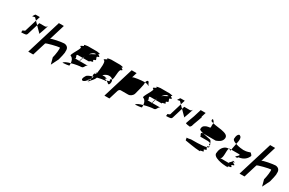

<svg xmlns="http://www.w3.org/2000/svg" viewBox="126 -1886 4244 2816"><g transform="rotate(30 2247.5 -478.5)"><path d="M228 -662C229 -661 232 -663 234 -666C231 -665 227 -663 228 -662ZM234 -666C243 -669 262 -671 278 -675L315 -638L338 -712H266C259 -712 243 -678 234 -666ZM214 -412C218 -406 208 -381 216 -381C225 -381 284 -384 293 -390C301 -396 307 -404 309 -412L363 -589L315 -638L253 -434C250 -425 210 -418 214 -412ZM363 -589 451 -500C459 -500 444 -497 449 -490C453 -484 506 -647 510 -661C504 -644 486 -631 470 -631H376ZM510 -661V-662Z M444 -188H528L598 -415C602 -428 783 -472 814 -472C830 -472 810 -338 797 -296L826 -188L888 -312C894 -330 924 -452 916 -464C925 -532 879 -556 840 -556C808 -556 633 -527 627 -509L708 -775H624Z M960 -298C974 -299 1077 -306 1070 -316C1070 -329 1070 -341 1069 -353C1016 -339 970 -321 960 -298ZM1017 -445C1049 -432 1065 -398 1069 -353C1133 -372 1203 -382 1229 -382C1275 -382 1265 -445 1311 -445H1165C1161 -437 1157 -433 1160 -445H1080C1126 -445 1053 -508 1099 -508H1181C1186 -519 1190 -530 1196 -541L1186 -508H1267C1330 -508 1256 -514 1317 -526C1379 -538 1297 -552 1349 -570C1395 -570 1322 -632 1368 -632C1420 -650 1326 -664 1363 -676C1401 -689 1296 -695 1324 -695H1156C1184 -695 1077 -689 1106 -676C1136 -664 1035 -650 1074 -632C1120 -632 972 -445 1017 -445ZM1168 -474C1164 -460 1161 -451 1160 -445H1165C1169 -453 1173 -464 1173 -464L1186 -508H1181C1175 -496 1171 -485 1168 -474ZM1232 -597C1256 -630 1285 -654 1310 -654C1352 -654 1278 -635 1232 -597Z M1350 -293C1316 -242 1325 -208 1360 -220C1377 -226 1396 -243 1414 -266C1404 -269 1398 -272 1421 -276C1428 -287 1436 -299 1443 -312C1442 -322 1442 -333 1440 -344C1392 -329 1356 -312 1350 -293ZM1469 -633C1500 -633 1489 -507 1475 -422C1439 -418 1462 -414 1472 -409C1471 -407 1472 -404 1471 -402C1469 -401 1464 -401 1460 -400C1435 -400 1437 -373 1440 -344C1447 -346 1452 -348 1459 -350C1455 -337 1449 -324 1443 -312C1444 -292 1441 -276 1422 -276H1421C1419 -272 1417 -269 1414 -266C1419 -264 1428 -262 1432 -260C1447 -280 1491 -315 1504 -356L1507 -362C1556 -375 1602 -383 1621 -383C1669 -383 1634 -387 1650 -395C1643 -398 1634 -400 1626 -400C1582 -409 1680 -416 1624 -422C1576 -429 1665 -432 1607 -432H1558C1583 -456 1612 -472 1640 -475C1672 -478 1698 -468 1712 -449C1741 -475 1721 -633 1761 -633C1808 -650 1721 -665 1755 -677C1790 -689 1691 -695 1716 -695H1550C1575 -695 1474 -689 1500 -677C1526 -665 1431 -650 1469 -633ZM1424 -254C1401 -251 1415 -249 1430 -247C1428 -249 1427 -252 1429 -255C1428 -255 1426 -254 1424 -254ZM1429 -255C1440 -257 1437 -258 1432 -260C1430 -258 1430 -257 1429 -255ZM1430 -247C1432 -245 1436 -244 1444 -244C1467 -244 1447 -245 1430 -247ZM1650 -395C1686 -379 1704 -335 1720 -386C1727 -410 1724 -433 1712 -449C1709 -447 1706 -445 1703 -445C1655 -428 1730 -413 1671 -401C1660 -399 1654 -397 1650 -395Z M1734 -188H1818L1866 -344C1871 -360 1887 -375 1901 -375H2028C2063 -375 2099 -403 2110 -438C2115 -454 2162 -627 2153 -640V-654H2135C2107 -654 1957 -640 1951 -622L1978 -710H1894ZM2153 -654C2181 -653 2204 -647 2220 -632C2228 -638 2214 -638 2216 -646C2201 -660 2203 -694 2179 -694C2172 -694 2156 -678 2153 -654Z M2188 -298C2202 -299 2305 -306 2298 -316C2298 -329 2298 -341 2297 -353C2244 -339 2198 -321 2188 -298ZM2245 -445C2277 -432 2293 -398 2297 -353C2361 -372 2431 -382 2457 -382C2503 -382 2493 -445 2539 -445H2393C2389 -437 2385 -433 2388 -445H2308C2354 -445 2281 -508 2327 -508H2409C2414 -519 2418 -530 2424 -541L2414 -508H2495C2558 -508 2484 -514 2545 -526C2607 -538 2525 -552 2577 -570C2623 -570 2550 -632 2596 -632C2648 -650 2554 -664 2591 -676C2629 -689 2524 -695 2552 -695H2384C2412 -695 2305 -689 2334 -676C2364 -664 2263 -650 2302 -632C2348 -632 2200 -445 2245 -445ZM2396 -474C2392 -460 2389 -451 2388 -445H2393C2397 -453 2401 -464 2401 -464L2414 -508H2409C2403 -496 2399 -485 2396 -474ZM2460 -597C2484 -630 2513 -654 2538 -654C2580 -654 2506 -635 2460 -597Z M2682 -662C2683 -661 2686 -663 2688 -666C2685 -665 2681 -663 2682 -662ZM2688 -666C2697 -669 2716 -671 2732 -675L2769 -638L2792 -712H2720C2713 -712 2697 -678 2688 -666ZM2668 -412C2672 -406 2662 -381 2670 -381C2679 -381 2738 -384 2747 -390C2755 -396 2761 -404 2763 -412L2817 -589L2769 -638L2707 -434C2704 -425 2664 -418 2668 -412ZM2817 -589 2905 -500C2913 -500 2898 -497 2903 -490C2907 -484 2960 -647 2964 -661C2958 -644 2940 -631 2924 -631H2830ZM2964 -661V-662Z M2972 -438C2969 -428 3036 -420 3047 -420C3049 -420 3054 -427 3059 -438H3064L3078 -484C3101 -542 3127 -620 3129 -626C3130 -628 3127 -630 3123 -632L3147 -710H3063L3024 -583C3001 -525 2974 -444 2972 -438Z M3087 -251C3095 -239 3085 -214 3103 -214C3103 -214 3284 -182 3342 -182C3389 -182 3312 -188 3389 -200C3439 -212 3349 -227 3421 -244C3441 -244 3418 -266 3412 -284C3343 -264 3170 -267 3155 -267C3089 -250 3079 -263 3087 -251ZM3197 -470C3192 -454 3227 -442 3269 -432H3478C3517 -449 3573 -467 3581 -532C3586 -586 3527 -600 3467 -612C3456 -616 3369 -622 3319 -636C3321 -626 3319 -617 3317 -610L3318 -566C3313 -549 3295 -559 3257 -546C3231 -534 3196 -523 3197 -470ZM3278 -658C3275 -649 3293 -642 3319 -636C3317 -652 3309 -668 3296 -675C3294 -687 3270 -689 3278 -658ZM3247 -370H3399C3367 -370 3407 -366 3429 -360C3418 -381 3410 -401 3399 -404C3381 -410 3317 -419 3269 -432H3266C3196 -432 3275 -370 3247 -370ZM3429 -360C3430 -357 3432 -354 3433 -351H3435C3442 -354 3438 -357 3429 -360ZM3412 -284C3429 -288 3440 -294 3442 -301C3443 -303 3443 -306 3443 -309C3442 -308 3441 -308 3440 -307C3411 -307 3408 -296 3412 -284ZM3433 -351C3396 -343 3427 -333 3442 -323C3440 -331 3437 -342 3433 -351ZM3442 -323C3443 -318 3443 -313 3443 -309C3453 -314 3449 -318 3442 -323Z M3578 -291C3550 -201 3758 -182 3794 -182C3872 -182 3786 -188 3836 -200C3920 -212 3824 -227 3869 -244C3942 -262 3832 -276 3863 -288C3899 -296 3865 -301 3845 -304C3861 -292 3781 -244 3813 -244H3658C3711 -244 3680 -394 3704 -426C3694 -426 3682 -425 3667 -421C3626 -409 3582 -360 3578 -291ZM3698 -604C3689 -574 3719 -554 3762 -541L3772 -591C3777 -623 3777 -664 3746 -676C3734 -689 3699 -664 3698 -604ZM3704 -426C3727 -425 3737 -416 3736 -404L3741 -432H3715C3710 -432 3707 -430 3704 -426ZM3762 -541 3741 -432H3870C3930 -432 3815 -370 3851 -370C3929 -370 3844 -376 3894 -388C3978 -400 4020 -446 4040 -494C4045 -510 4019 -525 4010 -538C3994 -537 3963 -516 3896 -516C3879 -516 3812 -522 3762 -541ZM3845 -304C3843 -306 3838 -307 3832 -307C3824 -307 3833 -306 3845 -304Z M4022 -188H4106L4176 -415C4180 -428 4361 -472 4392 -472C4408 -472 4388 -338 4375 -296L4404 -188L4466 -312C4472 -330 4502 -452 4494 -464C4503 -532 4457 -556 4418 -556C4386 -556 4211 -527 4205 -509L4286 -775H4202Z"/></g></svg>

Font: bitstorm
Style: excnobl
Weight: 400
Version: Version 0.2